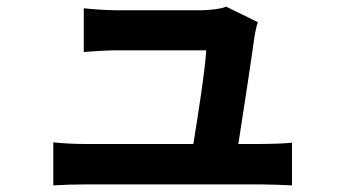

<svg xmlns="http://www.w3.org/2000/svg" viewBox="-20 -544 1040 580"><path d="M700 -109C715 -204 741 -376 749 -435C751 -445 754 -464 759 -477L663 -524C650 -517 609 -513 588 -513H332C305 -513 259 -516 233 -519V-387C262 -389 301 -392 333 -392H603C600 -336 578 -194 564 -109H240C205 -109 168 -111 141 -114V16C179 14 204 13 240 13H767C793 13 842 15 862 16V-113C836 -110 790 -109 764 -109Z"/></svg>

Font: Source Han Sans SC Bold
Style: Regular
Weight: 700
Designer: Ryoko NISHIZUKA (kana & ideographs); Paul D. Hunt (Latin, Greek & Cyrillic); Wenlong ZHANG (bopomofo); Sandoll Communica
Foundry: Adobe Systems Incorporated
Version: Version 1.001;PS 1.001;hotconv 1.0.78;makeotf.lib2.5.61930